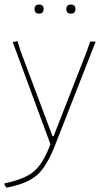

<svg xmlns="http://www.w3.org/2000/svg" viewBox="-30 -635 463 845"><path d="M122 -595Q122 -615 142 -615Q162 -615 162 -595Q162 -575 142 -575Q122 -575 122 -595ZM262 -595Q262 -615 282 -615Q302 -615 302 -595Q302 -575 282 -575Q262 -575 262 -595ZM47 -454 61 -409 201 -36H206L352 -409L367 -452H391L214 0Q176 98 133 135.5Q90 173 3 190H-2Q-6 186 -10 178V172Q77 154 118 120.5Q159 87 192 0L26 -450Z"/></svg>

Font: Alegreya Sans SC Thin
Style: Regular
Weight: 100
Designer: Juan Pablo del Peral
Foundry: Huerta Tipografica
Version: Version 2.007